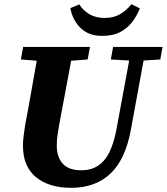

<svg xmlns="http://www.w3.org/2000/svg" viewBox="-20 -882 799 920"><path d="M321 18Q215 18 152.5 -33Q90 -84 90 -184Q90 -207 93.5 -233Q97 -259 101 -286L115 -360Q125 -417 135.5 -475Q146 -533 156 -591L80 -597L91 -657H411L400 -597L321 -591L265 -292Q260 -264 256 -237.5Q252 -211 252 -184Q252 -130 280.5 -98Q309 -66 370 -66Q437 -66 477.5 -112Q518 -158 538 -262L599 -592L511 -597L522 -657H759L748 -597L668 -592L607 -260Q581 -118 509 -50Q437 18 321 18ZM470 -710Q405 -710 366.5 -747.5Q328 -785 317 -843L360 -861Q377 -833 407.5 -814.5Q438 -796 481 -796Q524 -796 554.5 -813.5Q585 -831 610 -862L650 -842Q637 -808 614.5 -778Q592 -748 557 -729Q522 -710 470 -710Z"/></svg>

Font: Source Serif 4 SmText
Style: Bold Italic
Weight: 700
Italic angle: -12°
Designer: Frank Grießhammer
Foundry: Adobe
Version: Version 4.005;hotconv 1.1.0;makeotfexe 2.6.0